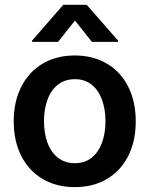

<svg xmlns="http://www.w3.org/2000/svg" viewBox="-20 -768 622 799"><path d="M37.1 -262.7Q37.1 -344.7 68.4 -406.7Q99.6 -468.8 157.2 -502.9Q214.8 -537.1 291 -537.1Q367.7 -537.1 425.3 -502.9Q482.9 -468.8 513.9 -406.7Q544.9 -344.7 544.9 -262.7Q544.9 -181.2 513.7 -119.1Q482.4 -57.1 425 -23.2Q367.7 10.7 291 10.7Q214.8 10.7 157.2 -23.4Q99.6 -57.6 68.4 -119.4Q37.1 -181.2 37.1 -262.7ZM418.9 -263.7Q418.9 -313 404.5 -352.8Q390.1 -392.6 361.6 -415.5Q333 -438.5 292 -438.5Q250 -438.5 220.9 -415.5Q191.9 -392.6 177.5 -353Q163.1 -313.5 163.1 -263.7Q163.1 -213.9 177.5 -174.3Q191.9 -134.8 220.9 -111.8Q250 -88.9 292 -88.9Q333 -88.9 361.6 -111.8Q390.1 -134.8 404.5 -174.3Q418.9 -213.9 418.9 -263.7ZM292 -682.6 221.7 -593.8H113.3V-598.6L243.2 -748H340.8L471.7 -598.6V-593.8H362.3Z"/></svg>

Font: Pretendard Std SemiBold
Style: Regular
Weight: 600
Designer: Base glyphs from Inter by Rasmus Andersson; Hangeul glyphs from Noto Sans CJK(Source Han Sans) by Jang Soo-young and Kan
Foundry: Kil Hyung-jin
Version: Version 1.309